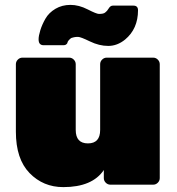

<svg xmlns="http://www.w3.org/2000/svg" viewBox="-20 -756 724 786"><path d="M45 -217V-493Q45 -504 53 -512Q61 -520 72 -520H263Q274 -520 282 -512Q290 -504 290 -493V-224Q290 -169 340 -169Q390 -169 390 -224V-493Q390 -504 398 -512Q406 -520 417 -520H607Q618 -520 626 -512Q634 -504 634 -493V-27Q634 -16 626 -8Q618 0 607 0H432Q421 0 413 -8Q405 -16 405 -27V-60Q358 10 239 10Q157 10 101 -47.5Q45 -105 45 -217ZM492 -594Q460 -568 423 -568Q386 -568 348 -586.5Q310 -605 299.5 -605Q289 -605 283 -603.5Q277 -602 273.5 -601Q270 -600 267 -596.5Q264 -593 262 -592Q256 -585 256 -580Q251 -571 241 -571H157Q149 -571 143.5 -576.5Q138 -582 138 -595.5Q138 -609 145 -632Q152 -655 166 -679.5Q180 -704 207 -720Q234 -736 268.5 -736Q303 -736 339 -717.5Q375 -699 385 -699Q395 -699 401.5 -700.5Q408 -702 412 -706Q418 -710 425 -721.5Q432 -733 442 -733H526Q545 -733 545 -714Q545 -638 492 -594Z"/></svg>

Font: Rubik One
Style: Regular
Weight: 400
Designer: Hubert and Fischer with Elvire Volk Leonovitch
Foundry: Hubert and Fischer with Elvire Volk Leonovitch
Version: Version 1.001